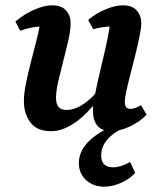

<svg xmlns="http://www.w3.org/2000/svg" viewBox="-20 -482 605 723"><path d="M173 12Q119 12 94.5 -21Q70 -54 70 -101Q70 -130 77.5 -167Q85 -204 95 -243Q105 -282 114.5 -318.5Q124 -355 129 -382Q112 -381 93.5 -377Q75 -373 56 -366L38 -401Q71 -429 109 -445.5Q147 -462 176 -462Q212 -462 229 -442.5Q246 -423 246 -395Q246 -369 237.5 -331.5Q229 -294 218.5 -253.5Q208 -213 199.5 -176Q191 -139 191 -115Q191 -89 201 -78.5Q211 -68 231 -68Q281 -68 338 -128Q345 -163 355.5 -207.5Q366 -252 376.5 -297Q387 -342 393 -382Q364 -381 331 -372L312 -407Q343 -433 379 -447.5Q415 -462 442 -462Q478 -462 495 -442.5Q512 -423 512 -395Q512 -377 505.5 -345.5Q499 -314 490 -277Q481 -240 471.5 -204Q462 -168 456 -139.5Q450 -111 450 -97Q450 -72 471 -72Q489 -72 511 -86L532 -50Q505 -22 467.5 -5Q430 12 400 12Q330 12 330 -67Q330 -73 331 -81H328Q291 -37 250.5 -12.5Q210 12 173 12ZM373 221Q331 221 304 196Q277 171 277 132Q277 85 318 46.5Q359 8 446 -26L465 -9Q361 33 361 104Q361 148 407 148Q434 148 470 128L489 169Q470 191 437 206Q404 221 373 221Z"/></svg>

Font: Petrona
Style: Bold Italic
Weight: 700
Italic angle: -9°
Designer: Ringo R. Seeber
Foundry: Ringo R. Seeber
Version: Version 2.001; ttfautohint (v1.8.3)